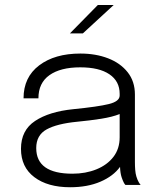

<svg xmlns="http://www.w3.org/2000/svg" viewBox="-20 -758 645 787"><path d="M267.5 9.5Q175.5 9.5 120.8 -31.8Q66 -73 66 -148Q66 -224 123.8 -262.2Q181.5 -300.5 280.5 -310.5Q382 -320.5 426.2 -331.5Q470.5 -342.5 470.5 -366.5V-373.5Q470.5 -425 428.5 -453.5Q386.5 -482 309 -482Q228 -482 182.8 -450Q137.5 -418 137.5 -355H76.5Q76.5 -441.5 140.5 -490Q204.5 -538.5 309.5 -538.5Q372.5 -538.5 423 -519Q473.5 -499.5 503.2 -462Q533 -424.5 533 -370.5V-94Q533 -77 534.2 -61.5Q535.5 -46 539 -34.5Q543.5 -20 548.5 -11.5Q553.5 -3 556.5 0H494Q487 -6.5 478.5 -31.5Q473 -48 472 -74Q444.5 -36 391.5 -13.2Q338.5 9.5 267.5 9.5ZM277 -46Q331 -46 375 -63.8Q419 -81.5 444.8 -114.8Q470.5 -148 470.5 -195.5V-290.5Q440.5 -278.5 394.5 -271.2Q348.5 -264 296.5 -259Q213.5 -251 171 -227.5Q128.5 -204 128.5 -151Q128.5 -46 277 -46ZM266.5 -621 381 -737.5H446L319.5 -621Z"/></svg>

Font: Epilogue Light
Style: Regular
Weight: 300
Designer: Tyler Finck
Foundry: Etcetera Type Co
Version: Version 2.111; ttfautohint (v1.8.3)